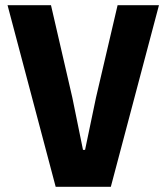

<svg xmlns="http://www.w3.org/2000/svg" viewBox="-20 -718 640 738"><path d="M194 0 9 -698H176L258 -343L299 -142H307L349 -343L432 -698H591L406 0Z"/></svg>

Font: iA Writer Duo V
Style: Regular
Weight: 400
Designer: Mike Abbink, Paul van der Laan, Pieter van Rosmalen, Oliver Reichenstein
Foundry: Information Architects Inc.
Version: Version 2.000